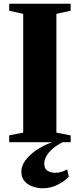

<svg xmlns="http://www.w3.org/2000/svg" viewBox="-20 -763 428 1030"><path d="M104.5 -51.5V-688.5L29.5 -705.5V-743H359V-705.5L282.5 -688.5V-51.5L359 -36.5V0H29.5V-37ZM209 247Q182 247 155.5 237.8Q129 228.5 111.8 208.8Q94.5 189 94.5 157.5Q94.5 126.5 117 96.2Q139.5 66 177.8 40.5Q216 15 262 -1L284 -5L317.5 -1Q283.5 16.5 261.2 36Q239 55.5 228.2 75.8Q217.5 96 217.5 115.5Q217.5 141.5 234.5 152.8Q251.5 164 275.5 164Q293.5 164 309.8 159Q326 154 340.5 145.5L349 185Q329 207.5 291 227.2Q253 247 209 247Z"/></svg>

Font: Merriweather 96pt Black
Style: Regular
Weight: 900
Version: Version 2.100